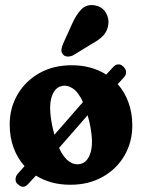

<svg xmlns="http://www.w3.org/2000/svg" viewBox="-20 -706 550 743"><path d="M50.5 8Q40.5 1.5 40.2 -11.2Q40 -24 49 -34L75 -63Q47.5 -93.5 32.5 -134.5Q17.5 -175.5 17.5 -224Q17.5 -288 47.8 -340Q78 -392 132 -422.8Q186 -453.5 257.5 -453.5Q334 -453.5 391 -417.5L417 -445.5Q425.5 -455.5 436.2 -456.8Q447 -458 456.5 -449Q466.5 -440 467.8 -428.8Q469 -417.5 460.5 -407.5L435.5 -380.5Q462.5 -350 477.2 -309.5Q492 -269 492 -220.5Q492 -156.5 462 -104.5Q432 -52.5 377.8 -21.8Q323.5 9 252 9Q176 9 119 -26.5L90 5Q70.5 27 50.5 8ZM185 -206.5Q187.5 -195 190.5 -184.5L301 -311Q284 -348.5 262.5 -363.2Q241 -378 218.5 -373Q188.5 -366 178 -324.2Q167.5 -282.5 185 -206.5ZM291 -71.5Q321 -78.5 331.8 -120.2Q342.5 -162 325 -238Q322 -249.5 319 -260L208.5 -133.5Q226 -96 247.2 -81.2Q268.5 -66.5 291 -71.5ZM258 -611.5Q274 -648.5 294.8 -669.8Q315.5 -691 348 -685Q375.5 -680 389.2 -657.5Q403 -635 399 -609.5Q395 -585 379.5 -568.2Q364 -551.5 332.5 -534.5L264 -492.5Q253.5 -487 242 -487.2Q230.5 -487.5 224 -495Q216 -504 217.8 -514.8Q219.5 -525.5 224.5 -537.5Z"/></svg>

Font: Fraunces 144pt S100
Style: Bold
Weight: 700
Version: Version 1.000; ttfautohint (v1.8.3)